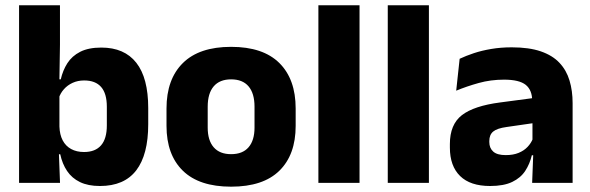

<svg xmlns="http://www.w3.org/2000/svg" viewBox="-20 -680 2194 714"><path d="M351.7 11.7Q307.5 11.7 277.4 -2.9Q247.3 -17.5 229.4 -44.2Q211.6 -70.8 204 -106.4H164.5L201 -209.4Q202 -179.2 213.1 -158Q224.2 -136.9 244.5 -125.8Q264.8 -114.7 292.6 -114.7Q334.3 -114.7 355.8 -139.5Q377.3 -164.2 377.3 -213.5V-283.1Q377.3 -332.2 356.1 -356.5Q334.9 -380.8 293 -380.8Q269.3 -380.8 250.1 -372Q230.9 -363.2 217.7 -348.2Q204.4 -333.3 198.5 -314.5L163.8 -385H206Q213.5 -418.1 230.5 -444.9Q247.6 -471.7 278.3 -487.4Q309.1 -503.1 356.7 -503.1Q442.5 -503.1 486.8 -446.7Q531.2 -390.3 531.2 -278.2V-218.1Q531.2 -104.7 486.6 -46.5Q442 11.7 351.7 11.7ZM203.2 0H50.9V-660.3H203V-513.7L200.5 -356.1L201 -342.6V-154.2L198.5 -124.3Z M839.4 14.2Q720.7 14.2 659.9 -45.2Q599.2 -104.6 599.2 -211.9V-276.5Q599.2 -385.4 660.1 -445.6Q721 -505.8 839.4 -505.8Q958.2 -505.8 1018.9 -445.6Q1079.5 -385.4 1079.5 -276.5V-211.9Q1079.5 -104.6 1019 -45.2Q958.6 14.2 839.4 14.2ZM839.4 -106.7Q882.2 -106.7 904.3 -132.3Q926.5 -157.9 926.5 -205.5V-283.2Q926.5 -332.8 904.3 -358.9Q882.2 -384.9 839.4 -384.9Q797 -384.9 774.7 -358.9Q752.4 -332.8 752.4 -283.2V-205.5Q752.4 -157.9 774.7 -132.3Q797 -106.7 839.4 -106.7Z M1317 0H1164V-660.3H1317Z M1575 0H1422V-660.3H1575Z M2109.4 0H1958.9L1963.6 -123L1960.1 -130.7V-284L1959.2 -303.9Q1959.2 -345.1 1935 -364.5Q1910.8 -383.8 1854.3 -383.8Q1804.8 -383.8 1760.3 -371.4Q1715.8 -359 1676.5 -342.8L1689.3 -461.4Q1712.8 -472.5 1742.2 -482.3Q1771.7 -492.1 1807.1 -498Q1842.4 -504 1882.9 -504Q1947.5 -504 1991.1 -489Q2034.6 -474 2060.5 -446.4Q2086.5 -418.8 2097.9 -380.6Q2109.4 -342.5 2109.4 -296.4ZM1802.5 11.7Q1728.9 11.7 1691 -25.4Q1653 -62.6 1653 -131V-144.3Q1653 -217.1 1697.6 -251.7Q1742.3 -286.3 1839.8 -299L1971.8 -316.5L1980.8 -224.6L1863.8 -207.7Q1828.3 -202.8 1814 -190.8Q1799.6 -178.8 1799.6 -155.4V-151.8Q1799.6 -129.5 1814.1 -116.4Q1828.6 -103.2 1860.6 -103.2Q1888.5 -103.2 1908.6 -111.5Q1928.8 -119.8 1941.9 -133.8Q1955.1 -147.7 1961.6 -164.4L1983.1 -102.7H1957.8Q1950.1 -70.3 1933.2 -44.5Q1916.3 -18.6 1884.9 -3.5Q1853.6 11.7 1802.5 11.7Z"/></svg>

Font: Anek Kannada Medium
Style: Regular
Weight: 500
Designer: Vaishnavi Murthy, Maithili Shingre (Kannada) & Yesha Goshar (Latin)
Foundry: Ek Type
Version: Version 1.003